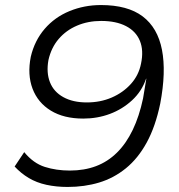

<svg xmlns="http://www.w3.org/2000/svg" viewBox="-20 -733 711 761"><path d="M248 8Q203 8 164 -0.5Q125 -9 94 -27.5Q63 -46 38 -73L76 -130Q112 -86 157.5 -71.5Q203 -57 257 -57Q314 -57 360.5 -74.5Q407 -92 443.5 -128Q480 -164 506 -218Q532 -272 547 -343L560 -421H559Q542 -371 503.5 -335.5Q465 -300 415.5 -281.5Q366 -263 310 -263Q233 -263 181.5 -294.5Q130 -326 109 -381.5Q88 -437 102 -508Q117 -572 157 -618.5Q197 -665 255.5 -689Q314 -713 380 -713Q486 -713 545.5 -668Q605 -623 622 -535.5Q639 -448 615 -322Q596 -231 561.5 -168Q527 -105 479 -66Q431 -27 373 -9.5Q315 8 248 8ZM324 -327Q378 -327 423 -346.5Q468 -366 499 -400.5Q530 -435 539 -481Q550 -533 534.5 -571Q519 -609 479.5 -629.5Q440 -650 381 -650Q329 -650 285.5 -631.5Q242 -613 212.5 -578.5Q183 -544 172 -495Q163 -445 178 -407Q193 -369 231 -348Q269 -327 324 -327Z"/></svg>

Font: Nunito Sans 7pt SemiExpanded Light
Style: Italic
Weight: 300
Width: 6
Italic angle: -9°
Designer: Vernon Adams
Foundry: Vernon Adams
Version: Version 3.101;gftools[0.9.27]